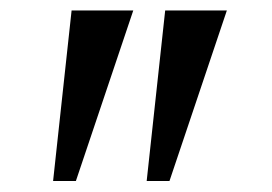

<svg xmlns="http://www.w3.org/2000/svg" viewBox="-20 -844 507 358"><path d="M228.5 -824.5 121.5 -506.5H79L113.5 -824.5ZM403 -824.5 296 -506.5H253.5L288 -824.5Z"/></svg>

Font: Merriweather 60pt
Style: Regular
Weight: 400
Version: Version 2.100